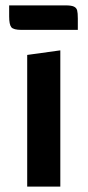

<svg xmlns="http://www.w3.org/2000/svg" viewBox="-20 -693 325 713"><path d="M204 -506V0H81V-489ZM14 -632V-673H224Q245 -673 254.5 -668.5Q264 -664 266.5 -654.5Q269 -645 269 -624V-582H60Q30 -582 22 -592Q14 -602 14 -632Z"/></svg>

Font: Changa Medium
Style: Regular
Weight: 500
Designer: Eduardo Rodriguez Tunni
Foundry: Eduardo Rodriguez Tunni
Version: Version 2.002; ttfautohint (v1.5) -l 8 -r 50 -G 150 -x 14 -H